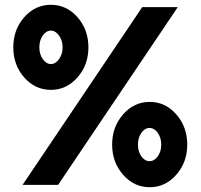

<svg xmlns="http://www.w3.org/2000/svg" viewBox="-20 -780 846 810"><path d="M194.8 -400.9Q128.4 -400.9 82.3 -453.1Q36.1 -505.4 36.1 -580.1Q36.1 -655.3 82.3 -707.5Q128.4 -759.8 194.8 -759.8Q260.7 -759.8 306.9 -707.5Q353 -655.3 353 -580.1Q353 -505.9 306.9 -453.4Q260.7 -400.9 194.8 -400.9ZM75.2 0 580.1 -750H730L225.1 0ZM194.8 -509.8Q213.9 -509.8 229 -530.5Q244.1 -551.3 244.1 -580.1Q244.1 -609.4 229 -630.1Q213.9 -650.9 194.8 -650.9Q175.3 -650.9 160.6 -630.4Q146 -609.9 146 -580.1Q146 -551.3 160.6 -530.5Q175.3 -509.8 194.8 -509.8ZM611.8 9.8Q545.4 9.8 499.3 -42.7Q453.1 -95.2 453.1 -169.9Q453.1 -244.6 499.3 -297.4Q545.4 -350.1 611.8 -350.1Q677.7 -350.1 723.9 -297.4Q770 -244.6 770 -169.9Q770 -95.7 723.9 -43Q677.7 9.8 611.8 9.8ZM610.8 -240.2Q591.3 -240.2 576.7 -220Q562 -199.7 562 -169.9Q562 -140.6 576.4 -120.4Q590.8 -100.1 610.8 -100.1Q630.9 -100.1 645.5 -120.4Q660.2 -140.6 660.2 -169.9Q660.2 -199.2 645.5 -219.7Q630.9 -240.2 610.8 -240.2Z"/></svg>

Font: Orkney
Style: Bold
Weight: 700
Designer: Samuel Oakes and Alfredo Marco Pradil
Foundry: Alfredo Marco Pradil
Version: 1.0